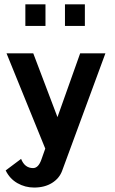

<svg xmlns="http://www.w3.org/2000/svg" viewBox="-20 -678 524 876"><path d="M135.7 177.7Q94.7 177.7 59.6 157.7Q24.4 137.7 5.9 99.6L76.2 46.9Q92.8 88.9 130.9 88.9Q155.3 88.9 168.9 49.8L186.5 0L9.8 -434.6H131.8L242.2 -143.6L345.7 -434.6H460.9L263.7 100.6Q251 135.7 217.3 156.7Q183.6 177.7 135.7 177.7ZM276.4 -559.6V-658.2H367.2V-559.6ZM95.7 -559.6V-658.2H187.5V-559.6Z"/></svg>

Font: Padauk
Style: Bold
Weight: 700
Designer: Debbi Hosken, Becca Hirsbrunner Spalinger
Foundry: SIL International
Version: Version 5.003